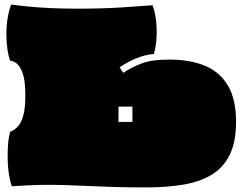

<svg xmlns="http://www.w3.org/2000/svg" viewBox="-20 -799 1064 841"><path d="M618 22Q539 22 477 20Q415 18 362.5 15.5Q310 13 260 11.5Q210 10 155 11Q100 12 32 17Q24 -4 19 -36Q14 -68 13.5 -102.5Q13 -137 15.5 -169Q18 -201 25 -222Q41 -228 56 -242.5Q71 -257 81 -289.5Q91 -322 91 -381Q91 -445 79.5 -477.5Q68 -510 52.5 -521.5Q37 -533 25 -533Q17 -552 12.5 -583Q8 -614 8 -650Q8 -686 13.5 -720Q19 -754 29 -779Q58 -775 103 -770.5Q148 -766 203 -763.5Q258 -761 315 -761Q426 -761 512.5 -766.5Q599 -772 648 -776Q659 -748 663.5 -709.5Q668 -671 665.5 -632Q663 -593 654 -563Q612 -558 575.5 -543Q539 -528 504 -504L520 -480Q552 -502 597 -520Q642 -538 721 -538Q812 -538 877.5 -511Q943 -484 978.5 -424Q1014 -364 1014 -266Q1014 -177 986 -120.5Q958 -64 906 -33Q854 -2 781 10Q708 22 618 22ZM499 -265H560V-332H499Z"/></svg>

Font: Oi
Style: Regular
Weight: 400
Designer: Kostas Bartsokas, Mohamad Dakak
Foundry: Foundry5
Version: Version 4.000